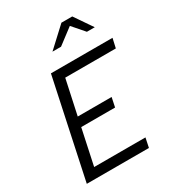

<svg xmlns="http://www.w3.org/2000/svg" viewBox="-219 -1060 1071 1183"><g transform="rotate(-30 316.0 -469.0)"><path d="M45 0 194 -700H632L617 -633H257L204 -387H445L431 -320H190L136 -67H501L487 0ZM269 -811 406 -938H483L570 -811H514L441 -895L330 -811Z"/></g></svg>

Font: Red Hat Mono
Style: Italic
Weight: 400
Italic angle: -12°
Monospace: yes
Designer: Pentagram, MCKL
Foundry: MCKL
Version: Version 1.030